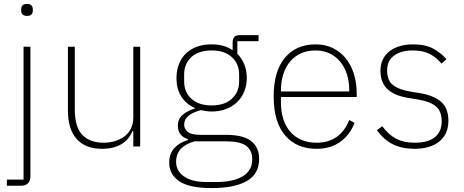

<svg xmlns="http://www.w3.org/2000/svg" viewBox="-20 -746 2362 978"><path d="M100 -508H135V149Q135 200 87 200H15V169H100ZM118 -665Q102 -665 95 -672.5Q88 -680 88 -691V-700Q88 -711 94.5 -718.5Q101 -726 117 -726Q133 -726 140 -718.5Q147 -711 147 -700V-691Q147 -680 140.5 -672.5Q134 -665 118 -665Z M659 -78H655Q648 -61 635.5 -44.5Q623 -28 604.5 -15.5Q586 -3 560 4.5Q534 12 500 12Q416 12 371 -37.5Q326 -87 326 -182V-508H361V-188Q361 -100 399 -59.5Q437 -19 508 -19Q537 -19 564.5 -27Q592 -35 613 -50.5Q634 -66 646.5 -90.5Q659 -115 659 -148V-508H694V0H659Z M1300 63Q1300 140 1237.5 176Q1175 212 1058 212Q944 212 893 177Q842 142 842 83Q842 38 867 9.5Q892 -19 937 -33V-37Q886 -54 886 -106Q886 -141 911.5 -162Q937 -183 972 -193V-196Q928 -216 903.5 -254Q879 -292 879 -349Q879 -388 891.5 -419.5Q904 -451 927 -473.5Q950 -496 983 -508Q1016 -520 1057 -520Q1123 -520 1165 -490V-530Q1165 -567 1200 -567H1297V-536H1189V-472Q1212 -449 1224.5 -418Q1237 -387 1237 -349Q1237 -311 1224 -279.5Q1211 -248 1187.5 -225.5Q1164 -203 1131 -190.5Q1098 -178 1058 -178Q1043 -178 1030 -180Q1017 -182 1003 -185Q962 -174 940 -156Q918 -138 918 -111Q918 -90 936 -74.5Q954 -59 1003 -59H1132Q1221 -59 1260.5 -26.5Q1300 6 1300 63ZM1265 65Q1265 22 1235.5 -2Q1206 -26 1130 -26H971Q929 -15 903 10.5Q877 36 877 79Q877 124 917 152.5Q957 181 1030 181H1085Q1125 181 1158 174Q1191 167 1215 153Q1239 139 1252 117Q1265 95 1265 65ZM1058 -209Q1124 -209 1161 -243Q1198 -277 1198 -331V-367Q1198 -421 1161 -455Q1124 -489 1058 -489Q991 -489 954.5 -455Q918 -421 918 -367V-331Q918 -277 955 -243Q992 -209 1058 -209Z M1592 12Q1491 12 1432.5 -56Q1374 -124 1374 -254Q1374 -383 1431 -451.5Q1488 -520 1588 -520Q1635 -520 1673.5 -502Q1712 -484 1739.5 -451Q1767 -418 1782 -371.5Q1797 -325 1797 -268V-252H1411V-225Q1411 -178 1423 -140Q1435 -102 1458.5 -75Q1482 -48 1515.5 -33.5Q1549 -19 1592 -19Q1713 -19 1759 -135L1786 -120Q1763 -60 1714 -24Q1665 12 1592 12ZM1588 -489Q1546 -489 1513.5 -474.5Q1481 -460 1458 -433Q1435 -406 1423 -368Q1411 -330 1411 -284V-280H1759V-286Q1759 -332 1746.5 -369.5Q1734 -407 1711.5 -433.5Q1689 -460 1657.5 -474.5Q1626 -489 1588 -489Z M2091 12Q2028 12 1981.5 -11Q1935 -34 1900 -83L1927 -103Q1961 -58 1999.5 -38.5Q2038 -19 2092 -19Q2160 -19 2195 -47Q2230 -75 2230 -128Q2230 -179 2200.5 -204Q2171 -229 2110 -239L2067 -246Q2033 -251 2005.5 -261Q1978 -271 1958.5 -287.5Q1939 -304 1928.5 -328Q1918 -352 1918 -386Q1918 -419 1930.5 -444Q1943 -469 1965.5 -486Q1988 -503 2018.5 -511.5Q2049 -520 2084 -520Q2148 -520 2188 -497.5Q2228 -475 2254 -445L2229 -422Q2218 -435 2204.5 -447Q2191 -459 2174 -468.5Q2157 -478 2134.5 -483.5Q2112 -489 2083 -489Q2023 -489 1987.5 -463Q1952 -437 1952 -387Q1952 -336 1982 -312.5Q2012 -289 2073 -279L2116 -272Q2187 -261 2225.5 -228.5Q2264 -196 2264 -131Q2264 -63 2218 -25.5Q2172 12 2091 12Z"/></svg>

Font: IBM Plex Sans Arabic ExtLt
Style: Regular
Weight: 200
Designer: Mike Abbink, Paul van der Laan, Pieter van Rosmalen, Wael Morcos, Khajak Apelian
Foundry: Bold Monday
Version: Version 1.2